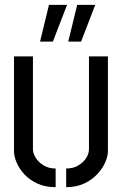

<svg xmlns="http://www.w3.org/2000/svg" viewBox="-20 -770 505 795"><path d="M262.6 -597.8 299.6 -749.8H374.4L315.8 -597.8ZM145.8 -597.8 182.8 -749.8H257.6L199 -597.8ZM254 5V-72.2Q282.8 -72.2 304.1 -84.8Q325.4 -97.4 336.9 -115.7Q348.4 -134.1 348.4 -152V-536.4H426.8V-142.7Q426.8 -123.9 416.2 -98.9Q405.6 -73.8 383.8 -50Q362 -26.2 329.6 -10.6Q297.2 5 254 5ZM210.4 5Q167.2 5 134.5 -10.1Q101.8 -25.3 80.5 -48.7Q59.2 -72.2 48.6 -97.6Q38 -122.9 38 -142.6V-536.4H116.4V-152Q116.4 -134.8 128.2 -116.1Q140 -97.4 161.1 -84.8Q182.2 -72.2 210.4 -72.2Z"/></svg>

Font: Stick No Bills ExtraLight
Style: Regular
Weight: 200
Designer: Kosala Senevirathne, Siva Puranthara, Lasantha Premarathna, Tharique Azeez
Foundry: mooniak
Version: Version 2.000